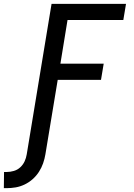

<svg xmlns="http://www.w3.org/2000/svg" viewBox="-75 -755 695 998"><path d="M-55 223 -54 139H-40Q-22 139 -3 133.5Q16 128 30.5 114.5Q45 101 53 83.5Q61 66 64 47L193 -735H580L566 -651H276L239 -424H464L450 -340H225L161 47Q157 71 149 94Q141 117 127.5 138Q114 159 95 176Q76 193 53 204Q30 215 6.5 219Q-17 223 -40 223Z"/></svg>

Font: Iosevka Custom Medium
Style: Italic
Weight: 500
Italic angle: -9°
Designer: Belleve Invis
Foundry: Belleve Invis
Version: Version 27.0.1